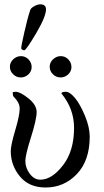

<svg xmlns="http://www.w3.org/2000/svg" viewBox="-20 -834 469 862"><path d="M161.1 -814.5Q186.5 -814.5 186.5 -792Q186.5 -759.8 143.1 -686Q99.6 -612.3 89.8 -608.4H86.9Q84 -608.4 79.6 -611.3Q75.2 -614.3 75.2 -617.2Q75.2 -627 89.4 -689.9Q103.5 -752.9 116.2 -790Q119.1 -797.9 133.8 -806.2Q148.4 -814.5 161.1 -814.5ZM218.3 -567.9Q233.4 -582 252.9 -582Q272.5 -582 286.6 -567.4Q300.8 -552.7 300.8 -533.2Q300.8 -513.7 286.1 -500Q271.5 -486.3 252 -486.3Q232.4 -486.3 217.8 -500.5Q203.1 -514.6 203.1 -534.2Q203.1 -553.7 218.3 -567.9ZM39.6 -567.9Q54.7 -582 74.2 -582Q93.8 -582 107.9 -567.4Q122.1 -552.7 122.1 -533.2Q122.1 -513.7 107.4 -500Q92.8 -486.3 73.2 -486.3Q53.7 -486.3 39.1 -500.5Q24.4 -514.6 24.4 -534.2Q24.4 -553.7 39.6 -567.9ZM144.5 -331.1Q144.5 -297.9 119.1 -217.8Q93.8 -137.7 93.8 -111.3Q93.8 -80.1 113.8 -53.7Q133.8 -27.3 161.1 -27.3Q212.9 -27.3 262.7 -91.8Q312.5 -156.2 312.5 -259.8Q312.5 -345.7 255.9 -414.1Q255.9 -421.9 275.4 -421.9Q293 -421.9 316.4 -394.5Q339.8 -366.2 361.3 -314.5Q382.8 -262.7 382.8 -220.7Q382.8 -113.3 325.2 -52.7Q267.6 7.8 184.6 7.8Q110.4 7.8 69.3 -42Q28.3 -91.8 28.3 -155.3Q28.3 -181.6 48.3 -249Q68.4 -316.4 68.4 -346.7Q68.4 -373 41 -400.4Q37.1 -404.3 37.1 -418Q37.1 -421.9 50.8 -421.9Q70.3 -421.9 107.4 -392.6Q144.5 -363.3 144.5 -331.1Z"/></svg>

Font: Crimson Text
Style: Regular
Weight: 400
Version: Version 0.13